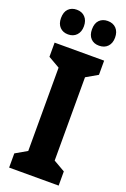

<svg xmlns="http://www.w3.org/2000/svg" viewBox="-173 -976 679 1031"><g transform="rotate(20 166.5 -460.5)"><path d="M308 0H25V-81L91 -119V-595L25 -633V-714H308V-633L242 -595V-119L308 -81ZM12 -850Q12 -885 30 -903Q48 -921 77 -921Q107 -921 125 -902Q143 -883 143 -850Q143 -818 125 -799Q107 -780 77 -780Q48 -780 30 -798.5Q12 -817 12 -850ZM189 -850Q189 -885 207 -903Q225 -921 254 -921Q285 -921 303 -902Q321 -883 321 -850Q321 -818 303 -799Q285 -780 254 -780Q224 -780 206.5 -798.5Q189 -817 189 -850Z"/></g></svg>

Font: Noto Sans Tamil ExtraCondensed ExtraBold
Style: Regular
Weight: 800
Width: 2
Designer: Jelle Bosma - Monotype Design Team
Foundry: Monotype Imaging Inc.
Version: Version 2.004; ttfautohint (v1.8.4.7-5d5b)